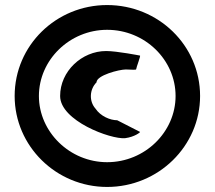

<svg xmlns="http://www.w3.org/2000/svg" viewBox="-20 -732 852 760"><path d="M38 -352C38 -154 202 8 404 8C607 8 772 -154 772 -352C772 -552 607 -712 404 -712C202 -712 38 -552 38 -352ZM134 -352C134 -495 256 -614 404 -614C554 -614 675 -495 675 -352C675 -210 554 -90 404 -90C256 -90 134 -210 134 -352ZM218 -352C218 -254 418 -180 475 -185C514 -190 538 -210 534 -210L444 -256C416 -256 378 -272 358 -302C332 -331 334 -378 362 -406C362 -434 452 -457 478 -457C499 -457 519 -454 519 -458C519 -464 538 -512 534 -512C534 -512 443 -530 400 -530C304 -530 218 -450 218 -352Z"/></svg>

Font: Ampere
Style: SC
Weight: 400
Version: Version 1